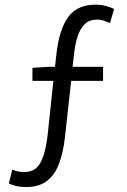

<svg xmlns="http://www.w3.org/2000/svg" viewBox="-20 -688 535 806"><path d="M88.9 97.2Q65.9 97.2 47.6 92.8Q29.3 88.4 17.1 82L31.7 23.9Q43.5 29.3 55.9 31.7Q68.4 34.2 82 34.2Q129.4 34.2 150.6 -6.6Q171.9 -47.4 180.2 -123L204.1 -348.6H116.2V-403.3L185.1 -407.7H210.9L217.3 -464.4Q228.5 -563.5 266.1 -616Q303.7 -668.5 381.8 -668.5Q404.3 -668.5 424.8 -662.8Q445.3 -657.2 459 -650.4L441.9 -591.3Q431.6 -595.7 418 -600.6Q404.3 -605.5 385.3 -605.5Q355 -605.5 335.7 -586.4Q316.4 -567.4 306.4 -536.9Q296.4 -506.3 292 -471.2L284.7 -407.7H412.6V-348.6H278.8L252 -106.9Q245.1 -46.4 227.5 0Q210 46.4 176.8 71.8Q143.6 97.2 88.9 97.2Z"/></svg>

Font: Varta Light
Style: Regular
Weight: 400
Version: Version 1.004